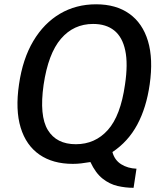

<svg xmlns="http://www.w3.org/2000/svg" viewBox="-20 -753 770 894"><path d="M602 121.5Q564.5 121.5 527.5 113Q490.5 104.5 457.8 78.8Q425 53 401 1.5Q376.5 5.5 357.5 7.8Q338.5 10 319 10Q226 10 163.8 -33Q101.5 -76 76.2 -158.8Q51 -241.5 68.5 -360Q85.5 -478.5 135 -561.8Q184.5 -645 259.2 -689Q334 -733 427.5 -733Q520.5 -733 582.2 -689Q644 -645 669 -561.8Q694 -478.5 677 -360Q661.5 -251.5 619.2 -172.8Q577 -94 503.5 -45Q513.5 -7.5 544.2 11.8Q575 31 615.5 32.5ZM333 -81.5Q423 -81.5 482.2 -147.8Q541.5 -214 562 -359Q576.5 -455.5 563.2 -518Q550 -580.5 512 -611Q474 -641.5 413.5 -641.5Q323 -641.5 263.8 -572.5Q204.5 -503.5 183 -358Q162.5 -213.5 202.8 -147.5Q243 -81.5 333 -81.5Z"/></svg>

Font: Public Sans Thin Medium
Style: Italic
Weight: 500
Italic angle: -8°
Version: Version 2.001